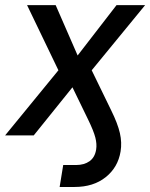

<svg xmlns="http://www.w3.org/2000/svg" viewBox="-51 -536 594 760"><path d="M244.1 204.1H185.1L199.2 117.2H250Q282.2 117.2 303.5 102.1Q324.7 86.9 329.6 55.7Q333 34.7 326.4 8.5Q319.8 -17.6 297.4 -63.5L235.8 -190.4L82.5 0H-30.8L180.2 -257.8L56.2 -515.6H169.4L256.3 -316.4L410.2 -515.6H523.4L312 -257.8L388.7 -100.1Q415 -46.9 423.6 -9Q432.1 28.8 426.3 63.5Q416 126.5 367.4 165.3Q318.8 204.1 244.1 204.1Z"/></svg>

Font: Inter Display Medium
Style: Italic
Weight: 500
Italic angle: -9.39999°
Designer: Rasmus Andersson
Foundry: rsms
Version: Version 4.000;git-a52131595